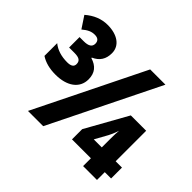

<svg xmlns="http://www.w3.org/2000/svg" viewBox="-156 -954 1184 1184"><g transform="rotate(45 436.0 -361.5)"><path d="M166 -278C265 -278 331 -324 331 -402C331 -458 303 -491 250 -507V-511C297 -532 319 -567 319 -618C319 -684 261 -723 177 -723C123 -723 75 -703 31 -665L82 -588C113 -614 135 -624 164 -624C194 -624 205 -608 205 -587C205 -560 185 -547 143 -547H107V-456H153C194 -456 212 -445 212 -416C212 -394 196 -383 163 -383C112 -383 69 -396 36 -423V-312C71 -289 114 -278 166 -278ZM204 0H337L689 -714H556ZM685 0H806V-68H861V-163H806V-429H672L520 -157V-68H685ZM615 -163 661 -246C667 -257 677 -278 688 -311C686 -290 685 -268 685 -245V-163Z"/></g></svg>

Font: Noto Sans Condensed Black
Style: Regular
Weight: 900
Width: 3
Designer: Monotype Design Team
Foundry: Monotype Imaging Inc.
Version: Version 2.013